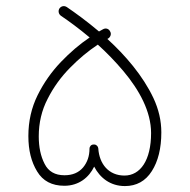

<svg xmlns="http://www.w3.org/2000/svg" viewBox="-20 -609 633 641"><path d="M178.7 -581.1C173.3 -573.2 175.3 -562 183.6 -556.2C209 -539.1 242.7 -514.6 279.3 -483.9C246.6 -461.9 214.4 -434.6 183.1 -401.9C151.9 -369.1 126 -332.5 105.5 -291C85 -249.5 74.7 -204.1 74.7 -154.8C74.7 -107.4 84.5 -68.4 104 -36.6C123 -4.9 153.3 11.2 194.8 11.2C243.7 11.2 277.3 -17.1 294.4 -52.7C313.5 -15.6 348.1 12.2 397 12.2C435.5 12.2 465.8 -4.4 486.8 -37.6C507.8 -70.3 518.6 -113.8 518.6 -167C518.6 -206.1 509.8 -244.1 492.2 -281.7C457 -356.4 398.4 -424.3 338.4 -479L340.3 -480C348.6 -484.4 353 -495.6 347.7 -503.9C343.3 -513.2 333 -516.6 323.7 -511.2L310.5 -503.9C269.5 -538.6 231 -566.4 203.1 -585.4C193.8 -591.3 184.1 -588.4 178.7 -581.1ZM308.1 -113.8C307.6 -117.2 306.6 -119.6 304.2 -122.1L303.2 -123C301.3 -125 298.8 -126 296.4 -126.5H295.9H294.9H294.4H291C286.1 -126 282.7 -123.5 280.8 -119.6C279.3 -117.7 278.8 -115.2 278.8 -112.8C278.8 -87.9 271.5 -66.9 257.3 -49.8C242.7 -32.7 222.2 -23.9 195.3 -23.9C163.6 -23.9 141.6 -36.6 128.9 -62C115.7 -87.4 109.4 -118.2 109.4 -153.8C109.4 -198.7 119.1 -240.7 139.2 -279.3C158.7 -317.9 183.6 -352.1 213.9 -382.8C244.1 -413.6 274.9 -439 306.6 -460C335.9 -433.6 364.3 -404.3 391.6 -372.1C445.8 -307.6 484.4 -236.3 484.4 -164.6C484.4 -74.2 448.7 -22.9 395.5 -22.9C343.3 -22.9 311.5 -61 308.1 -113.8Z"/></svg>

Font: Mikhak ExtraLight
Style: Regular
Weight: 200
Designer: Amin Abedi
Version: Version 3.2